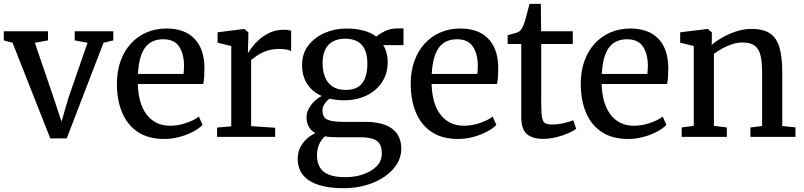

<svg xmlns="http://www.w3.org/2000/svg" viewBox="-22 -720 4228 1010"><path d="M242.5 8 44 -495 -2 -507.5V-555.5H230.5V-507.5L161.5 -495L259.5 -207.5L301.5 -80L337.5 -203.5L438.5 -495L371 -507.5V-555.5H574V-507.5L522.5 -495L329 8Z M842 11Q758 11 702.8 -26Q647.5 -63 620.2 -128.5Q593 -194 593 -279.5Q593 -345.5 612.2 -399Q631.5 -452.5 666.5 -490.8Q701.5 -529 749.2 -549.5Q797 -570 854 -570Q947.5 -570 999 -518.5Q1050.5 -467 1053.5 -370.5Q1053.5 -340.5 1052.2 -318Q1051 -295.5 1047 -278H703Q704 -230 715 -189.8Q726 -149.5 747.5 -120Q769 -90.5 800.5 -74.5Q832 -58.5 873.5 -58.5Q915.5 -58.5 958.5 -73.5Q1001.5 -88.5 1024 -107L1043.5 -63Q1026 -44.5 994.2 -27.5Q962.5 -10.5 922.8 0.2Q883 11 842 11ZM703.5 -331H943.5Q944.5 -339.5 945.2 -352Q946 -364.5 946 -374Q946 -435 920.8 -474.2Q895.5 -513.5 835.5 -513.5Q809 -513.5 786 -504.5Q763 -495.5 745.2 -474.5Q727.5 -453.5 717 -418.2Q706.5 -383 703.5 -331Z M1120 0V-49L1194.5 -55.5V-478L1122.5 -495.5V-550L1260.5 -567.5H1263L1284.5 -550V-532L1282 -443.5H1284.5Q1289 -451.5 1303 -470.8Q1317 -490 1340.8 -511.5Q1364.5 -533 1397.5 -548.2Q1430.5 -563.5 1472.5 -563.5Q1487 -563.5 1495.5 -561.8Q1504 -560 1509.5 -558.5V-451Q1503.5 -455 1488.2 -458.8Q1473 -462.5 1449 -462.5Q1408.5 -462.5 1380 -452.2Q1351.5 -442 1332.2 -428.8Q1313 -415.5 1299 -405V-56.5L1425.5 -48V0Z M1787 270Q1723 270 1677 259Q1631 248 1601.5 227.8Q1572 207.5 1558 179.2Q1544 151 1544 115.5Q1544 83.5 1556.8 57Q1569.5 30.5 1590.8 11Q1612 -8.5 1637.5 -19.5Q1614.5 -32 1602.5 -53Q1590.5 -74 1590.5 -103Q1590.5 -125.5 1601.5 -146.8Q1612.5 -168 1630.5 -186Q1648.5 -204 1670.5 -215Q1620.5 -237 1593.8 -278.5Q1567 -320 1567 -378Q1567 -438.5 1600.5 -481.5Q1634 -524.5 1687 -547.2Q1740 -570 1799 -570Q1848.5 -570 1889 -559.5Q1929.5 -549 1958 -527.5Q1969 -539 2000 -554.8Q2031 -570.5 2069.5 -570.5H2100.5V-482.5H1994Q2001 -471.5 2006.2 -457.8Q2011.5 -444 2014.5 -428Q2017.5 -412 2017.5 -395Q2017.5 -333.5 1987.8 -288Q1958 -242.5 1906 -217.5Q1854 -192.5 1787 -192.5Q1766.5 -192.5 1747.2 -194.8Q1728 -197 1710.5 -201Q1695 -188.5 1684.8 -172.5Q1674.5 -156.5 1674.5 -139Q1674.5 -102.5 1699.8 -90.8Q1725 -79 1785 -79H1898.5Q1964 -79 2006.2 -62Q2048.5 -45 2068.8 -13.5Q2089 18 2089 62.5Q2089 106.5 2065.2 144.2Q2041.5 182 1999.5 210.2Q1957.5 238.5 1903 254.2Q1848.5 270 1787 270ZM1796 212Q1843.5 212 1887 197.5Q1930.5 183 1958.5 155.5Q1986.5 128 1986.5 88.5Q1986.5 60.5 1977.5 41.2Q1968.5 22 1943.5 12Q1918.5 2 1870 2H1750Q1733 2 1717.2 1Q1701.5 0 1687.5 -3Q1667.5 15 1656.5 40Q1645.5 65 1645.5 97.5Q1645.5 133 1659.8 158.8Q1674 184.5 1706.8 198.2Q1739.5 212 1796 212ZM1797 -247Q1856.5 -247 1883.5 -282.5Q1910.5 -318 1910.5 -384.5Q1910.5 -430 1897.2 -459Q1884 -488 1857.8 -502.2Q1831.5 -516.5 1793.5 -516.5Q1759.5 -516.5 1732.8 -503.8Q1706 -491 1690.5 -462.5Q1675 -434 1675 -387Q1675 -346.5 1687.5 -314.8Q1700 -283 1727 -265Q1754 -247 1797 -247Z M2387.5 11Q2303.5 11 2248.2 -26Q2193 -63 2165.8 -128.5Q2138.5 -194 2138.5 -279.5Q2138.5 -345.5 2157.8 -399Q2177 -452.5 2212 -490.8Q2247 -529 2294.8 -549.5Q2342.5 -570 2399.5 -570Q2493 -570 2544.5 -518.5Q2596 -467 2599 -370.5Q2599 -340.5 2597.8 -318Q2596.5 -295.5 2592.5 -278H2248.5Q2249.5 -230 2260.5 -189.8Q2271.5 -149.5 2293 -120Q2314.5 -90.5 2346 -74.5Q2377.5 -58.5 2419 -58.5Q2461 -58.5 2504 -73.5Q2547 -88.5 2569.5 -107L2589 -63Q2571.5 -44.5 2539.8 -27.5Q2508 -10.5 2468.2 0.2Q2428.5 11 2387.5 11ZM2249 -331H2489Q2490 -339.5 2490.8 -352Q2491.5 -364.5 2491.5 -374Q2491.5 -435 2466.2 -474.2Q2441 -513.5 2381 -513.5Q2354.5 -513.5 2331.5 -504.5Q2308.5 -495.5 2290.8 -474.5Q2273 -453.5 2262.5 -418.2Q2252 -383 2249 -331Z M2833.5 10.5Q2779 10.5 2749.5 -14.8Q2720 -40 2720 -105.5V-488.5H2648.5V-535Q2658.5 -537.5 2670.5 -540.8Q2682.5 -544 2693 -547.2Q2703.5 -550.5 2708.5 -554Q2714.5 -558.5 2718.5 -563.5Q2722.5 -568.5 2726 -575Q2729.5 -581.5 2733 -591Q2738 -603.5 2743.8 -625Q2749.5 -646.5 2755.2 -667.5Q2761 -688.5 2763.5 -699.5H2823L2824.5 -555.5H2991V-488.5H2825V-182Q2825 -127.5 2829.2 -103Q2833.5 -78.5 2846.2 -71.8Q2859 -65 2884.5 -65Q2913 -65 2945 -72.5Q2977 -80 2993.5 -87.5L3009 -42.5Q2993.5 -30.5 2965.2 -18.2Q2937 -6 2902.5 2.2Q2868 10.5 2833.5 10.5Z M3282 11Q3198 11 3142.8 -26Q3087.5 -63 3060.2 -128.5Q3033 -194 3033 -279.5Q3033 -345.5 3052.2 -399Q3071.5 -452.5 3106.5 -490.8Q3141.5 -529 3189.2 -549.5Q3237 -570 3294 -570Q3387.5 -570 3439 -518.5Q3490.5 -467 3493.5 -370.5Q3493.5 -340.5 3492.2 -318Q3491 -295.5 3487 -278H3143Q3144 -230 3155 -189.8Q3166 -149.5 3187.5 -120Q3209 -90.5 3240.5 -74.5Q3272 -58.5 3313.5 -58.5Q3355.5 -58.5 3398.5 -73.5Q3441.5 -88.5 3464 -107L3483.5 -63Q3466 -44.5 3434.2 -27.5Q3402.5 -10.5 3362.8 0.2Q3323 11 3282 11ZM3143.5 -331H3383.5Q3384.5 -339.5 3385.2 -352Q3386 -364.5 3386 -374Q3386 -435 3360.8 -474.2Q3335.5 -513.5 3275.5 -513.5Q3249 -513.5 3226 -504.5Q3203 -495.5 3185.2 -474.5Q3167.5 -453.5 3157 -418.2Q3146.5 -383 3143.5 -331Z M3627.5 -58V-478L3556 -495.5V-550L3698.5 -567.5H3701.5L3722.5 -550V-508.5L3721.5 -483.5Q3743.5 -503 3777.5 -522.5Q3811.5 -542 3851.2 -555Q3891 -568 3930 -568Q3993.5 -568 4028.8 -544Q4064 -520 4078.5 -469.2Q4093 -418.5 4093 -338.5V-57L4162.5 -50V0H3925.5V-49.5L3987 -57V-338Q3987 -392.5 3978.8 -427.8Q3970.5 -463 3948 -479.8Q3925.5 -496.5 3882.5 -496.5Q3856 -496.5 3828.5 -487.2Q3801 -478 3776.2 -464.2Q3751.5 -450.5 3733.5 -436.5V-58L3801.5 -49.5V0H3564V-49.5Z"/></svg>

Font: Merriweather Light 18pt
Style: Regular
Weight: 400
Version: Version 2.100